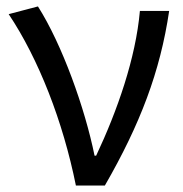

<svg xmlns="http://www.w3.org/2000/svg" viewBox="-20 -577 568 597"><path d="M216 0H306C416 -191 478 -354 506 -543H415C402 -396 345 -233 279 -93H274C244 -241 173 -439 98 -557L7 -533C100 -394 176 -199 216 0Z"/></svg>

Font: Source Han Sans KR
Style: Regular
Weight: 400
Designer: Ryoko NISHIZUKA 西塚涼子 (kana, bopomofo & ideographs); Paul D. Hunt (Latin, Greek & Cyrillic); Sandoll Communications 산돌커뮤니
Foundry: Adobe
Version: Version 2.004;hotconv 1.0.118;makeotfexe 2.5.65603